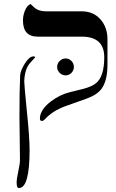

<svg xmlns="http://www.w3.org/2000/svg" viewBox="-20 -613 584 963"><path d="M519 -289.6Q519 -209.5 490.2 -168.9Q467.3 -137.2 413.8 -118.2Q360.4 -99.1 307.1 -80.1Q242.2 -56.2 204.6 -14.2Q196.8 -6.3 190.4 -6.3Q180.2 -6.3 180.2 -19Q180.2 -61 233.4 -103Q280.3 -138.7 331.5 -150.9Q364.7 -158.7 398.4 -167.5Q440.4 -178.7 460.9 -195.3Q502.9 -228.5 502.9 -326.2Q502.9 -429.2 389.6 -429.2H168.9Q95.2 -429.2 95.2 -510.3Q95.2 -534.2 104 -557.1Q115.2 -586.4 133.3 -592.8Q141.1 -586.4 152.3 -575.2Q173.8 -556.2 210.9 -556.2H389.6Q448.2 -556.2 483.6 -516.1Q519 -476.1 519 -416.5ZM156.2 -325.2 129.9 -295.9Q104 -266.6 101.6 -205.6Q101.1 -193.8 114.3 -59.6Q128.4 75.2 128.4 139.6Q128.4 330.1 74.7 330.1Q63.5 330.1 63.5 303.2Q63.5 284.2 71.8 246.1Q80.1 208 80.1 189Q80.1 153.3 78.9 81.8Q77.6 10.3 77.6 -25.4Q77.6 -165 81.1 -234.9Q82.5 -258.8 104.7 -294.4Q127 -330.1 147.5 -330.1Q156.2 -330.1 156.2 -325.2ZM350.6 -276.9Q350.6 -260.3 338.4 -247.6Q326.2 -234.9 308.6 -234.9Q292 -234.9 279.3 -247.6Q266.6 -260.3 266.6 -276.9Q266.6 -294.4 279.3 -307.1Q292 -319.8 308.6 -319.8Q326.2 -319.8 338.4 -307.1Q350.6 -294.4 350.6 -276.9Z"/></svg>

Font: Accordance
Style: Regular
Weight: 400
Version: Version 1.1 (build May 11, 2018) Miklal Software Solutions, 